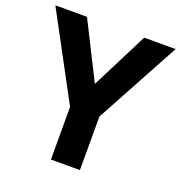

<svg xmlns="http://www.w3.org/2000/svg" viewBox="-129 -825 882 936"><g transform="rotate(20 312.0 -357.0)"><path d="M387.2 0H236.8V-272.9L0 -713.9H164.1L312 -419.9L460.9 -713.9H624L387.2 -277.8Z"/></g></svg>

Font: NotoSans-Bold
Style: Bold
Weight: 700
Designer: Monotype Design team
Foundry: Monotype Imaging Inc.
Version: Version 1.04